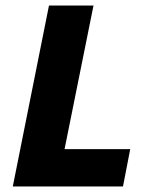

<svg xmlns="http://www.w3.org/2000/svg" viewBox="-20 -670 554 690"><path d="M26 0 156 -650H316L212 -134H448L422 0Z"/></svg>

Font: Source Sans 3 ExtraLight Black
Style: Italic
Weight: 900
Italic angle: -11°
Version: Version 3.052;hotconv 1.1.0;makeotfexe 2.6.0